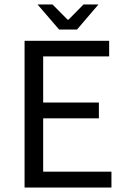

<svg xmlns="http://www.w3.org/2000/svg" viewBox="-20 -838 567 858"><path d="M89.8 -655.8H467.8V-585.9H172.9V-379.9H421.9V-309.1H172.9V-70.8H478V0H89.8ZM419.9 -817.9 324.2 -706.1H244.1L147.9 -817.9H214.8L282.2 -750H286.1L353 -817.9Z"/></svg>

Font: SourceSansPro-Regular
Style: Regular
Weight: 400
Designer: Paul D. Hunt
Foundry: Adobe Systems Incorporated
Version: Version 1.050;PS Version 1.000;hotconv 1.0.70;makeotf.lib2.5